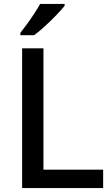

<svg xmlns="http://www.w3.org/2000/svg" viewBox="-20 -961 574 981"><path d="M93 0V-714H202V-94H507V0ZM310 -931Q295 -912 267.5 -883.5Q240 -855 209.5 -827Q179 -799 154 -781H84V-793Q99 -812 118 -838Q137 -864 155 -891.5Q173 -919 185 -941H310Z"/></svg>

Font: Noto Sans Khmer UI Medium
Style: Regular
Weight: 500
Designer: Danh Hong and the Monotype Design Team
Foundry: Monotype Imaging Inc.
Version: Version 2.002; ttfautohint (v1.8.4.7-5d5b)